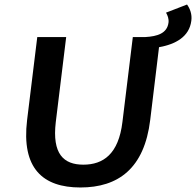

<svg xmlns="http://www.w3.org/2000/svg" viewBox="-20 -818 868 850"><path d="M715 -762C722 -750 728 -735 726 -718C720 -670 676 -657 624 -654H568L522 -278C505 -136 437 -89 349 -89C262 -89 210 -136 227 -278L273 -654H145L100 -287C74 -72 170 12 336 12C503 12 619 -72 645 -287L684 -609C757 -622 818 -655 827 -726C831 -755 821 -780 808 -798Z"/></svg>

Font: Falling Sky
Style: ExtObl
Weight: 400
Designer: Paul D. Hunt
Foundry: Adobe Systems Incorporated
Version: Version 1.02